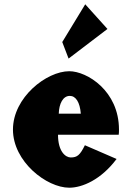

<svg xmlns="http://www.w3.org/2000/svg" viewBox="-20 -860 615 895"><path d="M270.2 -664 299.7 -587 480.9 -725 377.3 -840ZM533.4 -232C534.6 -238 534.6 -249 534.6 -256C534.6 -436 385.9 -528 302.9 -528C196.9 -528 40.4 -406 40.4 -256C40.4 -107 196.9 15 302.9 15C363 15 450.9 -22 523.4 -119L375.7 -183C353 -137 339.8 -126 309.8 -126C286 -126 250.4 -153 250.4 -232ZM253.9 -330C255.4 -377 273.4 -413 305.5 -413C333 -413 352.5 -384 356.7 -330Z"/></svg>

Font: Blink
Style: Wide
Weight: 400
Designer: Mew Too
Foundry: Cannot Into Space Fonts
Version: Version 001.000